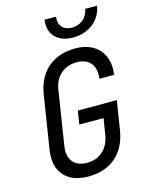

<svg xmlns="http://www.w3.org/2000/svg" viewBox="-139 -1036 877 1132"><g transform="rotate(-15 300.0 -470.0)"><path d="M383 -805C479 -805 553 -863 566 -950H494C486 -898 445 -863 391 -863C338 -863 308 -898 316 -950H246C233 -863 287 -805 383 -805ZM258 10C393 10 483 -67 506 -200L535 -382H297L284 -300H432L416 -200C403 -120 348 -70 271 -70C194 -70 153 -120 166 -200L218 -531C230 -610 287 -659 364 -659C440 -659 480 -609 468 -530H558C577 -655 504 -740 377 -740C241 -740 151 -663 128 -530L76 -200C55 -71 126 10 258 10Z"/></g></svg>

Font: JetBrains Mono
Style: Italic
Weight: 400
Italic angle: -9°
Monospace: yes
Designer: Philipp Nurullin, Konstantin Bulenkov
Foundry: JetBrains
Version: Version 2.305